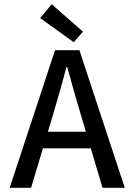

<svg xmlns="http://www.w3.org/2000/svg" viewBox="-20 -894 640 914"><path d="M26 0 242 -655H358L574 0H468L362 -357Q346 -411 330.5 -465.5Q315 -520 300 -575H296Q282 -520 266.5 -465.5Q251 -411 235 -357L128 0ZM147 -188V-267H451V-188ZM331 -693 171 -808 226 -874 375 -743Z"/></svg>

Font: Source Code Pro ExtraLight Medium
Style: Regular
Weight: 500
Monospace: yes
Version: Version 1.018;hotconv 1.0.116;makeotfexe 2.5.65601